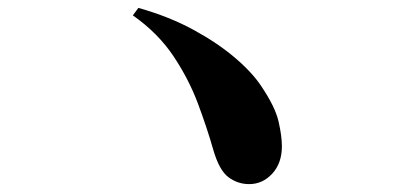

<svg xmlns="http://www.w3.org/2000/svg" viewBox="-20 -600 1040 487"><path d="M331 -580Q409 -558 470.5 -524.5Q532 -491 576 -453.5Q620 -416 643 -381Q678 -329 686.5 -292Q695 -255 695 -229Q695 -186 670.5 -159.5Q646 -133 612 -133Q583 -133 559.5 -150.5Q536 -168 521 -220Q505 -276 482 -337.5Q459 -399 420 -457.5Q381 -516 317 -561Z"/></svg>

Font: Early Summer Mincho Heavy
Style: Regular
Weight: 900
Designer: GuiWonder
Version: Version 1.002